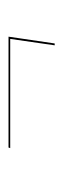

<svg xmlns="http://www.w3.org/2000/svg" viewBox="133 -496 149 455"><g transform="rotate(-90 207.5 -268.5)"><path d="M348.1 -322.8 332 -213.4H327.6L342.8 -318.8H84L85.4 -322.8Z"/></g></svg>

Font: Fira Sans Compressed Four
Style: Italic
Weight: 100
Width: 3
Italic angle: -8°
Designer: Carrois Corporate & Edenspiekermann AG
Foundry: Carrois Corporate GbR & Edenspiekermann AG
Version: Version 4.203;PS 004.203;hotconv 1.0.88;makeotf.lib2.5.64775